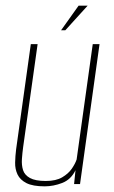

<svg xmlns="http://www.w3.org/2000/svg" viewBox="-20 -651 402 679"><path d="M138 8Q96 8 73.5 -3.5Q51 -15 42 -34Q33 -53 33.5 -76Q34 -99 37 -123L89 -495H113L62 -132Q59 -110 57.5 -88.5Q56 -67 61.5 -49.5Q67 -32 86 -21.5Q105 -11 142 -11Q178 -11 200 -24Q222 -37 234 -54.5Q246 -72 251 -87L308 -495H332L263 0H242L247 -49Q231 -16 200 -4Q169 8 138 8ZM196 -544 258 -631H290L211 -544Z"/></svg>

Font: Alumni Sans Thin Thin
Style: Italic
Weight: 250
Italic angle: -8°
Version: Version 1.016